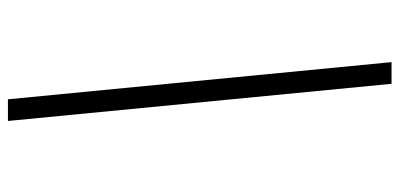

<svg xmlns="http://www.w3.org/2000/svg" viewBox="-288 -544 1031 496"><g transform="rotate(-90 228.0 -295.5)"><path d="M260 200 164 -791H220L316 200Z"/></g></svg>

Font: Nyght Serif Dark Italic
Style: Regular
Weight: 800
Italic angle: -16°
Designer: Maksym Kobuzan
Version: Version 0.400